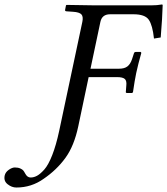

<svg xmlns="http://www.w3.org/2000/svg" viewBox="-147 -669 750 861"><path d="M118.2 -81.1 222.2 -570.8Q227.1 -594.2 218.3 -604.2Q209.5 -614.3 180.7 -616.2L151.4 -618.2Q143.6 -618.7 145 -625L148.9 -645L151.4 -647Q245.1 -645 278.3 -645H531.2Q557.6 -645 579.1 -648.9Q582.5 -648.9 582.5 -646Q581.1 -590.3 573.7 -501L543.5 -496.1Q537.1 -555.7 520.3 -580.3Q503.4 -605 451.7 -605H346.7Q310.5 -605 303.2 -570.8L258.8 -360.8H385.7Q411.1 -360.8 424.3 -371.1Q437.5 -381.3 444.8 -402.8L453.1 -428.2Q454.6 -436 461.9 -436H483.9L486.8 -432.1Q472.2 -380.4 463.9 -341.8Q457 -309.1 449.2 -254.9L444.8 -252H422.4Q415.5 -252 417.5 -259.8L419.4 -285.2Q421.9 -306.6 412.6 -314.9Q403.3 -323.2 377.9 -323.2H250.5L204.1 -103Q185.5 -14.6 146.2 39.3Q106.9 93.3 48.8 132.8Q-5.9 171.9 -73.7 171.9Q-94.2 171.9 -112.8 157.2Q-131.3 142.6 -126 118.2Q-122.6 103 -107.7 92.5Q-92.8 82 -80.6 82Q-65.9 82 -56.2 86.4Q-46.4 90.8 -42.5 95.7Q-38.6 100.6 -34.2 108.9Q-24.9 127 -9.8 127Q4.9 127 19.3 119.1Q33.7 111.3 51.8 91.1Q69.8 70.8 87.2 26.6Q104.5 -17.6 118.2 -81.1Z"/></svg>

Font: Linux Libertine
Style: Italic
Weight: 400
Italic angle: -12°
Designer: Philipp H. Poll
Foundry: Philipp H. Poll
Version: Version 5.1.6 ; ttfautohint (v0.9)